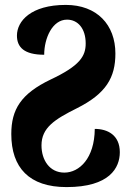

<svg xmlns="http://www.w3.org/2000/svg" viewBox="-20 -748 531 782"><path d="M251 14C427 14 468 -65 468 -128C468 -198 418 -223 366 -223C365 -103 303 -45 242 -45C182 -45 149 -96 149 -156C149 -228 203 -262 293 -307C413 -367 450 -433 450 -530C450 -647 375 -728 248 -728C106 -728 49 -662 49 -603C49 -556 78 -525 160 -525C160 -592 193 -668 253 -668C297 -668 329 -632 329 -571C329 -519 305 -480 186 -424C65 -366 26 -302 26 -202C26 -65 99 14 251 14Z"/></svg>

Font: Noto Serif Georgian ExtraCondensed ExtraBold
Style: Regular
Weight: 800
Width: 2
Designer: Monotype Design Team, Akaki Razmadze
Foundry: Google LLC
Version: Version 2.003